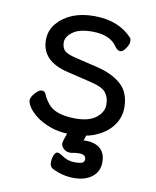

<svg xmlns="http://www.w3.org/2000/svg" viewBox="-80 -554 670 822"><g transform="rotate(10 255.0 -143.0)"><path d="M236 24Q196 22 162 10Q122 -5 98 -24.5Q74 -44 63.5 -61Q53 -78 53 -90Q53 -102 69 -120.5Q85 -139 97.5 -139Q110 -139 115 -128Q122 -109 137 -90Q168 -46 260 -46Q319 -46 349.5 -70.5Q380 -95 380 -127Q380 -159 363.5 -179.5Q347 -200 294 -212L194 -236Q77 -263 77 -356Q77 -397 103 -428Q158 -492 264 -492Q370 -492 430 -427Q434 -423 434 -411Q434 -399 422 -381Q410 -363 398.5 -363Q387 -363 375 -379Q345 -425 266 -425Q210 -425 182 -404Q154 -383 154 -359.5Q154 -336 166 -323.5Q178 -311 217 -302L313 -279Q380 -263 419 -228Q458 -193 458 -128Q458 -86 433.5 -51.5Q409 -17 365 3Q342 14 318 18L311 39Q306 40 311.5 40Q317 40 322 40Q360 40 383 59.5Q406 79 406 119Q406 159 376 182.5Q346 206 297 206Q248 206 202 183Q189 175 189 157.5Q189 140 195 125.5Q201 111 209.5 111Q218 111 231 120Q258 139 286 139Q314 139 322.5 134.5Q331 130 331 118Q331 98 300 98Q287 98 267 102H261Q246 102 234.5 91.5Q223 81 223 70.5Q223 60 229 44Q233 32 236 24Z"/></g></svg>

Font: ToneOZ-Pinyin-WenKai-Medium
Style: Medium
Weight: 700
Designer: Fontworks Inc.
Foundry: ToneOZ
Version: Version 0.240331